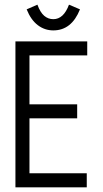

<svg xmlns="http://www.w3.org/2000/svg" viewBox="-20 -801 440 821"><path d="M46 0V-624H353V-564H106V-355H310V-295H106V-60H351V0ZM275 -781 322 -761Q286 -671 208 -671Q171 -671 141.5 -693.5Q112 -716 94 -761L140 -781Q152 -748 169 -733.5Q186 -719 208 -719Q252 -719 275 -781Z"/></svg>

Font: Inconsolata Condensed
Style: Regular
Weight: 400
Width: 3
Monospace: yes
Designer: Raph Levien, Cyreal, Brenton Simpson
Foundry: Raph Levien, Cyreal, Google
Version: Version 3.000; ttfautohint (v1.8.2.53-6de2)